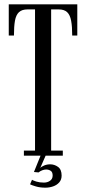

<svg xmlns="http://www.w3.org/2000/svg" viewBox="-20 -720 398 888"><path d="M90.5 0V-23.5H142V-676.5H107.5Q81.5 -676.5 67.8 -663.8Q54 -651 49.2 -624.2Q44.5 -597.5 44.5 -555.5H20.5V-700H337.5V-555.5H314Q314 -597.5 309 -624.2Q304 -651 290.5 -663.8Q277 -676.5 251 -676.5H216.5V-23.5H270.5V0ZM190 148Q165 148 145.8 142.2Q126.5 136.5 119 132.5L128 111.5Q133 115 148.2 119.8Q163.5 124.5 183 124.5Q199.5 124.5 211.5 116Q223.5 107.5 223.5 92Q223.5 75.5 214.2 69.8Q205 64 193.5 64Q185 64 175.5 67.5Q166 71 158.5 77.5L137 75.5L167.5 0H191L166 57Q171 51 184 45.5Q197 40 212 40Q232 40 248.5 52Q265 64 265 92Q265 111 254 123.5Q243 136 225.8 142Q208.5 148 190 148Z"/></svg>

Font: Imbue 48pt
Style: Regular
Weight: 400
Designer: Tyler Finck
Foundry: Etcetera Type Company
Version: Version 1.102